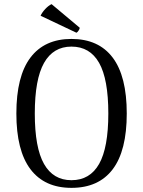

<svg xmlns="http://www.w3.org/2000/svg" viewBox="-20 -894 691 927"><path d="M59 -346Q59 -526 127 -616Q195 -706 325 -706Q456 -706 524 -616Q592 -526 592 -346Q592 -166 524 -76.5Q456 13 325 13Q195 13 127 -77Q59 -167 59 -346ZM503 -346Q503 -512 458.5 -590.5Q414 -669 325 -669Q237 -669 192.5 -590Q148 -511 148 -346Q148 -181 192.5 -102.5Q237 -24 325 -24Q414 -24 458.5 -102.5Q503 -181 503 -346ZM229 -874 365 -760Q365 -755 359.5 -746.5Q354 -738 349 -736L176 -818Q183 -834 198.5 -850.5Q214 -867 229 -874Z"/></svg>

Font: Arima Madurai
Style: Regular
Weight: 400
Designer: Joana Correia and Natanael Gama
Foundry: NDISCOVER
Version: Version 1.020